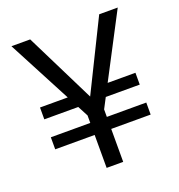

<svg xmlns="http://www.w3.org/2000/svg" viewBox="-127 -807 855 915"><g transform="rotate(-20 300.5 -350.0)"><path d="M59 -167V-228H543V-167ZM272 -319H59V-379H262ZM343 -319 353 -379H543V-319ZM259 0V-266L31 -700H126L318 -313H285L476 -700H570L343 -266V0Z"/></g></svg>

Font: DM Sans 24pt
Style: Regular
Weight: 400
Designer: Colophon Foundry, Jonny Pinhorn
Foundry: Colophon Foundry
Version: Version 4.004;gftools[0.9.30]